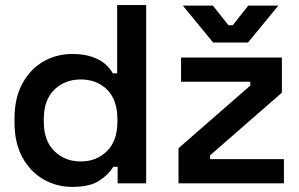

<svg xmlns="http://www.w3.org/2000/svg" viewBox="-20 -720 1174 754"><path d="M37 -239V-255Q37 -335 68 -392Q99 -449 150.5 -478.5Q202 -508 263 -508Q309 -508 341 -497Q373 -486 392.5 -469Q412 -452 423 -432H440V-700H554V0H442V-65H425Q407 -35 370 -10.5Q333 14 263 14Q203 14 151 -15.5Q99 -45 68 -102Q37 -159 37 -239ZM441 -242V-252Q441 -328 400.5 -368Q360 -408 297 -408Q235 -408 193.5 -368Q152 -328 152 -252V-242Q152 -167 193.5 -126.5Q235 -86 297 -86Q359 -86 400 -126.5Q441 -167 441 -242ZM681 0V-138L963 -384V-399H691V-494H1087V-356L805 -110V-95H1095V0ZM817 -553 698 -698H816L877 -621H894L955 -698H1073L954 -553Z"/></svg>

Font: Space Grotesk Frontify SemiBold
Style: Regular
Weight: 600
Designer: Florian Karsten
Version: Version 2.000